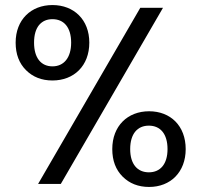

<svg xmlns="http://www.w3.org/2000/svg" viewBox="-20 -729 799 761"><path d="M466 -29C493 -2 528 12 571 12C656 12 716 -47 716 -138C716 -230 656 -288 571 -288C486 -288 425 -230 425 -138C425 -92 439 -56 466 -29ZM83 -451C110 -424 145 -410 188 -410C273 -410 334 -468 334 -560C334 -651 273 -709 188 -709C103 -709 42 -651 42 -560C42 -514 56 -478 83 -451ZM221 0 626 -698H536L131 0ZM135 -630C148 -645 165 -653 188 -653C233 -653 262 -621 262 -560C262 -500 233 -466 188 -466C143 -466 115 -499 115 -560C115 -591 122 -614 135 -630ZM496 -138C496 -199 525 -231 570 -231C615 -231 644 -199 644 -138C644 -78 615 -46 570 -46C525 -46 496 -78 496 -138Z"/></svg>

Font: Poppins
Style: Regular
Weight: 400
Designer: Ninad Kale (Devanagari), Jonny Pinhorn (Latin)
Foundry: Indian Type Foundry
Version: 4.004